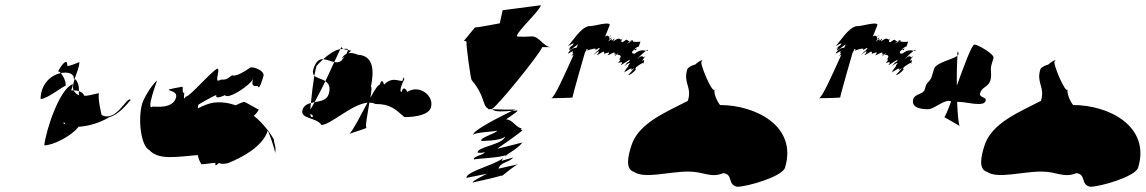

<svg xmlns="http://www.w3.org/2000/svg" viewBox="-20 -725 4374 733"><path d="M135 -347C135 -393 163 -435 212 -446C222 -435 234 -410 230 -396C233 -406 162 -347 135 -347ZM201 -450C202 -454 207 -452 212 -446C239 -452 266 -443 261 -424C261 -425 262 -425 265 -424C273 -447 283 -470 283 -488C271 -483 247 -473 237 -473C238 -514 205 -462 201 -450ZM149 -170C180 -170 249 -202 280 -241C314 -243 358 -254 398 -278C433 -287 466 -328 479 -344C464 -359 424 -256 368 -286C368 -286 352 -350 358 -368C358 -372 328 -360 302 -359C299 -367 292 -374 281 -377C281 -370 280 -365 283 -361C273 -364 265 -372 261 -380H251C253 -380 262 -410 256 -403C207 -383 156 -231 149 -170ZM265 -424C272 -420 283 -404 281 -377C276 -379 268 -380 261 -380C256 -392 260 -407 265 -424ZM224 -260C225 -256 227 -254 230 -251C224 -251 221 -252 224 -260Z M523 -330C506 -274 517 -168 550 -152C587 -112 656 -127 735 -133C738 -120 742 -108 749 -98C767 -98 784 -103 803 -103C797 -83 816 -103 816 -103C827 -97 837 -100 850 -102C900 -122 983 -164 1002 -226C1005 -226 1032 -148 1030 -141C1036 -161 1026 -178 1025 -194C1012 -217 986 -253 949 -283C958 -291 965 -299 968 -308C967 -304 919 -336 911 -336C900 -333 890 -328 880 -323C854 -332 825 -337 795 -333C779 -331 756 -322 735 -311C736 -319 737 -324 737 -325C737 -326 800 -362 806 -362C800 -342 839 -362 839 -362C849 -342 940 -402 947 -426C938 -397 947 -396 965 -396C969 -376 984 -428 986 -436C990 -450 962 -468 937 -468C908 -448 887 -436 867 -436L869 -440C844 -420 841 -421 823 -421C792 -401 825 -463 809 -463C777 -443 705 -356 689 -356C677 -336 685 -367 683 -373C674 -361 680 -394 676 -394C568 -374 664 -390 652 -352C639 -310 581 -318 563 -318C535 -298 580 -418 580 -418C556 -398 528 -347 523 -330Z M1176 -460C1173 -449 1175 -441 1180 -436C1183 -452 1186 -465 1188 -472C1193 -479 1203 -489 1214 -499C1199 -500 1186 -492 1176 -460ZM1135 -306C1124 -270 1188 -278 1207 -248C1242 -248 1322 -327 1383 -333C1357 -285 1328 -227 1314 -214C1332 -221 1390 -238 1379 -238C1373 -238 1383 -289 1390 -333C1398 -333 1406 -332 1413 -328C1471 -328 1489 -308 1524 -278C1574 -278 1617 -289 1625 -314C1639 -360 1580 -404 1535 -374C1535 -374 1522 -404 1513 -374C1501 -374 1519 -416 1523 -421C1523 -428 1523 -438 1516 -416C1496 -416 1477 -432 1446 -402C1446 -402 1439 -432 1430 -402C1423 -402 1410 -381 1394 -352C1398 -376 1400 -394 1396 -394C1409 -456 1406 -513 1346 -516C1332 -522 1320 -524 1310 -522L1321 -532C1321 -532 1316 -532 1308 -534C1308 -531 1306 -526 1302 -519C1294 -515 1288 -509 1285 -501L1296 -510C1292 -505 1289 -500 1284 -494C1276 -487 1265 -486 1256 -488C1245 -466 1235 -440 1222 -415C1235 -406 1243 -393 1235 -366C1228 -342 1203 -339 1181 -335C1174 -322 1169 -313 1165 -307C1165 -315 1166 -323 1167 -332C1153 -328 1140 -322 1135 -306ZM1180 -436C1189 -427 1209 -424 1222 -415C1208 -385 1192 -356 1181 -335C1176 -334 1171 -333 1167 -332C1170 -365 1175 -406 1180 -436ZM1214 -499C1234 -517 1258 -534 1277 -537H1279C1274 -527 1266 -509 1256 -488C1242 -491 1228 -498 1214 -499ZM1165 -291C1172 -286 1180 -281 1171 -278C1168 -277 1165 -282 1165 -291ZM1279 -537C1283 -537 1287 -538 1291 -538C1286 -540 1284 -543 1285 -546C1285 -546 1282 -544 1279 -537ZM1291 -538C1301 -539 1309 -540 1308 -534C1302 -535 1295 -536 1291 -538ZM1314 -214C1312 -212 1311 -212 1310 -212C1310 -212 1314 -214 1314 -214ZM1523 -421C1523 -421 1524 -421 1522 -416C1522 -416 1523 -418 1523 -418Z M1751 -569C1753 -569 1763 -568 1761 -563C1759 -555 1777 -419 1781 -419C1825 -367 1824 -330 1836 -316C1841 -312 1842 -312 1845 -308H1860C1859 -309 1860 -310 1860 -311C1872 -311 2043 -521 2050 -545H2084C2056 -545 2040 -585 2012 -586C2008 -586 1951 -582 1953 -588C1961 -613 2038 -681 2045 -705L1899 -686L1888 -636C1888 -636 1805 -620 1793 -620ZM1787 -210C1790 -220 1864 -222 1878 -226C1875 -216 1809 -199 1818 -187C1818 -187 1890 -186 1909 -204C1899 -172 1798 -164 1804 -142C1804 -142 1817 -140 1831 -144C1828 -134 1780 -126 1790 -116C1791 -119 1894 -123 1910 -133C1901 -102 1756 -72 1761 -46C1761 -46 1822 -58 1840 -62C1840 -62 1774 -30 1786 -28C1787 -30 1863 -44 1901 -57C1914 -67 1947 -95 1959 -98C1959 -98 1894 -84 1883 -81C1891 -107 1921 -103 1940 -124C1938 -123 1904 -114 1895 -111C1905 -137 1952 -150 1974 -181C1974 -181 1870 -154 1879 -158C1879 -158 1957 -211 1975 -228C1975 -228 1962 -231 1973 -235C1952 -235 1937 -269 1913 -269C1906 -267 1962 -301 1955 -303C1951 -303 1943 -303 1935 -302C1895 -282 1781 -226 1787 -210ZM1860 -308C1886 -307 1938 -305 1949 -308C1949 -308 1943 -306 1935 -302C1908 -300 1866 -296 1860 -308ZM1897 -54C1898 -54 1898 -55 1901 -57C1897 -55 1884 -51 1897 -54ZM1902 -57C1902 -57 1901 -57 1901 -57C1901 -57 1902 -57 1902 -57ZM1941 -124C1941 -124 1940 -124 1940 -124C1940 -124 1941 -124 1941 -124Z M2084 -350C2088 -350 2162 -351 2166 -353C2163 -352 2213 -524 2213 -524C2215 -527 2216 -530 2218 -531H2217L2219 -537C2224 -538 2226 -537 2222 -533V-532C2242 -539 2261 -544 2252 -533C2252 -533 2282 -553 2264 -533C2263 -531 2263 -535 2245 -515C2246 -515 2274 -540 2264 -524C2264 -524 2272 -530 2258 -515C2268 -515 2291 -540 2286 -520C2293 -520 2317 -534 2299 -514C2307 -514 2335 -536 2325 -516C2326 -516 2340 -529 2325 -509C2327 -509 2352 -536 2336 -516C2336 -516 2361 -517 2343 -497C2343 -497 2357 -504 2339 -484C2339 -484 2367 -496 2349 -476C2353 -476 2399 -510 2381 -490C2379 -485 2381 -496 2363 -472C2370 -479 2395 -494 2379 -476C2376 -466 2384 -480 2363 -452C2362 -448 2378 -468 2363 -448C2363 -448 2401 -476 2389 -456C2389 -456 2412 -476 2394 -456C2394 -456 2396 -458 2378 -438C2390 -438 2419 -469 2404 -460C2404 -460 2408 -466 2408 -468C2418 -476 2433 -486 2437 -485C2439 -491 2443 -501 2431 -492C2433 -498 2455 -523 2438 -506C2437 -504 2432 -520 2414 -500C2415 -504 2434 -522 2446 -531C2438 -533 2423 -537 2403 -520C2385 -520 2395 -532 2404 -537C2404 -538 2405 -539 2404 -540C2410 -544 2415 -547 2419 -549C2423 -559 2425 -566 2425 -566C2414 -564 2403 -566 2393 -566C2385 -565 2377 -562 2370 -554C2370 -555 2377 -562 2384 -567C2370 -570 2380 -581 2357 -564C2341 -564 2370 -594 2352 -574C2344 -574 2347 -586 2320 -566C2320 -566 2335 -588 2317 -570C2312 -568 2324 -586 2302 -566C2302 -566 2305 -572 2309 -577C2304 -578 2305 -581 2307 -584C2302 -585 2302 -594 2290 -585L2308 -630C2306 -644 2250 -625 2230 -625H2227C2227 -626 2226 -626 2227 -626C2226 -626 2225 -625 2224 -624C2196 -617 2165 -567 2148 -548C2148 -548 2182 -571 2165 -551C2165 -551 2162 -552 2151 -538C2150 -534 2167 -553 2152 -533C2159 -533 2178 -551 2187 -556C2185 -552 2183 -547 2181 -543C2174 -542 2161 -542 2148 -521C2147 -517 2179 -541 2164 -521C2164 -521 2176 -528 2161 -511C2162 -512 2166 -514 2170 -516C2135 -439 2096 -350 2084 -350ZM2161 -511C2161 -510 2160 -510 2160 -509C2160 -510 2160 -510 2161 -511ZM2184 -515C2184 -515 2184 -514 2184 -514C2184 -514 2184 -515 2184 -515ZM2222 -532C2222 -531 2220 -531 2218 -531C2219 -531 2221 -532 2222 -532ZM2263 -522C2262 -522 2263 -523 2264 -524C2264 -523 2263 -523 2263 -522ZM2307 -584C2310 -590 2319 -597 2308 -584ZM2309 -577C2314 -583 2318 -587 2312 -576C2311 -576 2310 -577 2309 -577ZM2384 -567C2392 -572 2398 -574 2396 -566H2393C2390 -566 2386 -566 2384 -567ZM2363 -470C2363 -471 2362 -471 2363 -472ZM2404 -537C2410 -541 2414 -541 2407 -533C2405 -533 2404 -535 2404 -537ZM2416 -544C2416 -544 2418 -546 2419 -549C2423 -551 2422 -551 2416 -544ZM2400 -462C2400 -461 2398 -461 2398 -460C2398 -460 2400 -462 2400 -462ZM2446 -531C2454 -536 2457 -538 2451 -530C2450 -530 2448 -531 2446 -531ZM2437 -485C2438 -485 2439 -484 2438 -482C2437 -482 2436 -483 2437 -485Z M2390 -168C2378 -130 2366 -79 2400 -69C2441 -41 2532 -70 2608 -70C2668 -70 2693 -44 2741 -64C2780 -60 2756 -20 2794 -12C2833 -12 2967 -51 2977 -85C3025 -243 2865 -324 2729 -324C2716 -340 2704 -370 2708 -384C2701 -362 2647 -491 2659 -491C2663 -491 2665 -505 2633 -478C2627 -478 2608 -469 2604 -461C2587 -407 2623 -394 2606 -340C2526 -298 2417 -256 2390 -168Z M3106 -350C3110 -350 3184 -351 3188 -353C3185 -352 3235 -524 3235 -524C3237 -527 3238 -530 3240 -531H3239L3241 -537C3246 -538 3248 -537 3244 -533V-532C3264 -539 3283 -544 3274 -533C3274 -533 3304 -553 3286 -533C3285 -531 3285 -535 3267 -515C3268 -515 3296 -540 3286 -524C3286 -524 3294 -530 3280 -515C3290 -515 3313 -540 3308 -520C3315 -520 3339 -534 3321 -514C3329 -514 3357 -536 3347 -516C3348 -516 3362 -529 3347 -509C3349 -509 3374 -536 3358 -516C3358 -516 3383 -517 3365 -497C3365 -497 3379 -504 3361 -484C3361 -484 3389 -496 3371 -476C3375 -476 3421 -510 3403 -490C3401 -485 3403 -496 3385 -472C3392 -479 3417 -494 3401 -476C3398 -466 3406 -480 3385 -452C3384 -448 3400 -468 3385 -448C3385 -448 3423 -476 3411 -456C3411 -456 3434 -476 3416 -456C3416 -456 3418 -458 3400 -438C3412 -438 3441 -469 3426 -460C3426 -460 3430 -466 3430 -468C3440 -476 3455 -486 3459 -485C3461 -491 3465 -501 3453 -492C3455 -498 3477 -523 3460 -506C3459 -504 3454 -520 3436 -500C3437 -504 3456 -522 3468 -531C3460 -533 3445 -537 3425 -520C3407 -520 3417 -532 3426 -537C3426 -538 3427 -539 3426 -540C3432 -544 3437 -547 3441 -549C3445 -559 3447 -566 3447 -566C3436 -564 3425 -566 3415 -566C3407 -565 3399 -562 3392 -554C3392 -555 3399 -562 3406 -567C3392 -570 3402 -581 3379 -564C3363 -564 3392 -594 3374 -574C3366 -574 3369 -586 3342 -566C3342 -566 3357 -588 3339 -570C3334 -568 3346 -586 3324 -566C3324 -566 3327 -572 3331 -577C3326 -578 3327 -581 3329 -584C3324 -585 3324 -594 3312 -585L3330 -630C3328 -644 3272 -625 3252 -625H3249C3249 -626 3248 -626 3249 -626C3248 -626 3247 -625 3246 -624C3218 -617 3187 -567 3170 -548C3170 -548 3204 -571 3187 -551C3187 -551 3184 -552 3173 -538C3172 -534 3189 -553 3174 -533C3181 -533 3200 -551 3209 -556C3207 -552 3205 -547 3203 -543C3196 -542 3183 -542 3170 -521C3169 -517 3201 -541 3186 -521C3186 -521 3198 -528 3183 -511C3184 -512 3188 -514 3192 -516C3157 -439 3118 -350 3106 -350ZM3183 -511C3183 -510 3182 -510 3182 -509C3182 -510 3182 -510 3183 -511ZM3206 -515C3206 -515 3206 -514 3206 -514C3206 -514 3206 -515 3206 -515ZM3244 -532C3244 -531 3242 -531 3240 -531C3241 -531 3243 -532 3244 -532ZM3285 -522C3284 -522 3285 -523 3286 -524C3286 -523 3285 -523 3285 -522ZM3329 -584C3332 -590 3341 -597 3330 -584ZM3331 -577C3336 -583 3340 -587 3334 -576C3333 -576 3332 -577 3331 -577ZM3406 -567C3414 -572 3420 -574 3418 -566H3415C3412 -566 3408 -566 3406 -567ZM3385 -470C3385 -471 3384 -471 3385 -472ZM3426 -537C3432 -541 3436 -541 3429 -533C3427 -533 3426 -535 3426 -537ZM3438 -544C3438 -544 3440 -546 3441 -549C3445 -551 3444 -551 3438 -544ZM3422 -462C3422 -461 3420 -461 3420 -460C3420 -460 3422 -462 3422 -462ZM3468 -531C3476 -536 3479 -538 3473 -530C3472 -530 3470 -531 3468 -531ZM3459 -485C3460 -485 3461 -484 3460 -482C3459 -482 3458 -483 3459 -485Z M3467 -348C3456 -313 3497 -308 3523 -308C3545 -308 3577 -340 3603 -340C3606 -339 3609 -339 3611 -338C3599 -304 3588 -279 3585 -278L3644 -244C3639 -251 3636 -290 3634 -336H3640C3662 -336 3692 -328 3713 -328C3724 -328 3739 -328 3743 -340C3748 -356 3716 -351 3722 -370C3729 -394 3753 -392 3761 -418C3768 -442 3759 -457 3765 -477L3773 -504C3777 -518 3713 -555 3700 -555C3690 -555 3660 -473 3633 -398C3632 -445 3634 -489 3635 -512C3616 -497 3554 -487 3546 -462L3537 -432C3532 -416 3519 -411 3515 -399L3510 -382C3505 -366 3473 -366 3467 -348ZM3636 -528C3641 -522 3641 -517 3635 -512C3635 -523 3635 -529 3636 -528Z M3738 -168C3726 -130 3714 -79 3748 -69C3789 -41 3880 -70 3956 -70C4016 -70 4041 -44 4089 -64C4128 -60 4104 -20 4142 -12C4181 -12 4315 -51 4325 -85C4373 -243 4213 -324 4077 -324C4064 -340 4052 -370 4056 -384C4049 -362 3995 -491 4007 -491C4011 -491 4013 -505 3981 -478C3975 -478 3956 -469 3952 -461C3935 -407 3971 -394 3954 -340C3874 -298 3765 -256 3738 -168Z"/></svg>

Font: Alpina
Style: Obl
Weight: 400
Version: Version 0.9